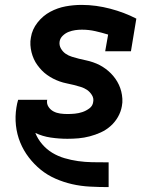

<svg xmlns="http://www.w3.org/2000/svg" viewBox="-20 -558 640 783"><path d="M422 205Q384 205 346.5 203Q309 201 274 193Q239 185 206 170.5Q173 156 146 134Q119 112 97.5 84Q76 56 62.5 23Q49 -10 45 -46.5Q41 -83 47 -120Q48 -128 50 -136Q52 -144 54 -151H173Q173 -151 172.5 -150Q172 -149 172 -149Q170 -134 178 -122Q186 -110 198.5 -103.5Q211 -97 225.5 -95Q240 -93 255 -93Q270 -93 285.5 -94.5Q301 -96 316 -101Q331 -106 344.5 -116Q358 -126 360 -142Q363 -157 355 -170Q347 -183 335.5 -191Q324 -199 309.5 -203.5Q295 -208 281 -211.5Q267 -215 252 -218Q237 -221 223 -226Q209 -231 196.5 -237.5Q184 -244 172 -252.5Q160 -261 150.5 -271Q141 -281 132.5 -292.5Q124 -304 118 -317.5Q112 -331 108.5 -345Q105 -359 104 -374.5Q103 -390 106 -405Q111 -438 133 -466Q155 -494 185 -510Q215 -526 247.5 -532Q280 -538 313 -538Q343 -538 372 -534Q401 -530 429.5 -522.5Q458 -515 484.5 -505Q511 -495 536 -482L514 -349H409L421 -417Q395 -425 368.5 -431Q342 -437 314 -437Q300 -437 286.5 -435Q273 -433 260 -428Q247 -423 236 -412.5Q225 -402 223 -388Q221 -373 228.5 -360Q236 -347 247.5 -339Q259 -331 273.5 -326.5Q288 -322 302 -318.5Q316 -315 330.5 -312Q345 -309 359.5 -304Q374 -299 386.5 -292.5Q399 -286 410.5 -277.5Q422 -269 432 -259Q442 -249 450.5 -237Q459 -225 465 -212Q471 -199 474.5 -185Q478 -171 479 -155.5Q480 -140 477 -125Q473 -102 461 -81Q449 -60 431 -44Q413 -28 391 -18Q369 -8 346 -2Q323 4 300.5 6Q278 8 255 8Q221 8 187 3Q153 -2 124 -16Q134 9 152 30Q170 51 193 65Q216 79 243 87Q270 95 298.5 99Q327 103 356 103.5Q385 104 414 104Q414 104 414 104Q414 104 415 104H418Q418 104 419 104Q420 104 421 104H423V205Z"/></svg>

Font: Iosevka Slab Extended
Style: Bold Italic
Weight: 700
Width: 7
Italic angle: -9°
Monospace: yes
Designer: Belleve Invis
Foundry: Belleve Invis
Version: Version 11.1.0; ttfautohint (v1.8.3)